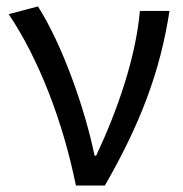

<svg xmlns="http://www.w3.org/2000/svg" viewBox="-20 -577 568 597"><path d="M216 0H306C416 -191 478 -354 507 -543H415C402 -397 345 -233 279 -93H274C244 -240 173 -440 98 -557L7 -533C100 -395 176 -199 216 0Z"/></svg>

Font: Source Han Sans TC
Style: Regular
Weight: 400
Designer: Ryoko NISHIZUKA 西塚涼子 (kana, bopomofo & ideographs); Paul D. Hunt (Latin, Greek & Cyrillic); Sandoll Communications 산돌커뮤니
Foundry: Adobe
Version: Version 2.002;hotconv 1.0.116;makeotfexe 2.5.65601